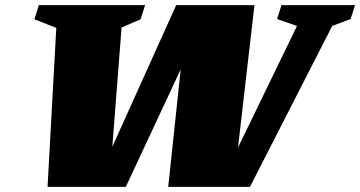

<svg xmlns="http://www.w3.org/2000/svg" viewBox="-20 -727 1402 747"><path d="M1135.5 -626 1058 -653 1075 -707H1361.5L1344 -653L1272.5 -626L952.5 0H634.5L683 -457L469.5 0H165L199 -618.5L114 -652L131 -707H544.5L527 -652L453 -620L417 -156L665.5 -707H970L906 -153Z"/></svg>

Font: Newsreader 6pt ExtraBold
Style: Italic
Weight: 800
Italic angle: -17°
Designer: Hugues Gentile
Foundry: Production Type
Version: Version 1.003; ttfautohint (v1.8.3)